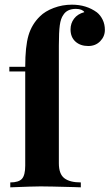

<svg xmlns="http://www.w3.org/2000/svg" viewBox="-20 -802 469 822"><path d="M24 -21Q60 -21 74 -36.5Q88 -52 88 -93V-496H20V-516H88Q88 -603 102 -650.5Q116 -698 151 -732Q173 -754 210 -768Q247 -782 288 -782Q350 -782 395 -749Q410 -737 419.5 -717.5Q429 -698 429 -674Q429 -646 409 -625.5Q389 -605 358 -605Q324 -605 303 -624Q282 -643 282 -676Q282 -702 297 -722Q312 -742 341 -750Q338 -756 328.5 -760Q319 -764 305 -764Q267 -764 251 -738Q240 -723 236 -694Q232 -665 232 -607V-103Q232 -57 255.5 -39Q279 -21 326 -21V0L298 -1Q187 -4 154 -4Q124 -4 24 0Z"/></svg>

Font: Playfair Display SC
Style: Bold
Weight: 700
Designer: Claus Eggers Sørensen
Foundry: Claus Eggers Sørensen
Version: Version 1.200; ttfautohint (v1.6)